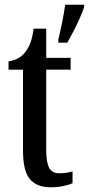

<svg xmlns="http://www.w3.org/2000/svg" viewBox="-20 -780 375 810"><path d="M192 10Q135 10 106 -24.5Q77 -59 77 -146V-486H16V-521Q41 -525 58 -535Q75 -545 87 -561Q99 -576 107.5 -597.5Q116 -619 122 -659H175V-536H278V-486H175V-147Q175 -95 187.5 -72Q200 -49 229 -49Q246 -49 259.5 -51Q273 -53 286 -57V-7Q273 -1 249 4.5Q225 10 192 10ZM226 -613Q234 -646 242 -685Q250 -724 255 -760H335V-750Q328 -729 316 -702Q304 -675 290 -648Q276 -621 264 -600H226Z"/></svg>

Font: Noto Serif Lao ExtraCondensed Medium
Style: Regular
Weight: 500
Width: 2
Designer: Monotype Design Team
Foundry: Monotype Imaging Inc.
Version: Version 2.003; ttfautohint (v1.8.4.7-5d5b)